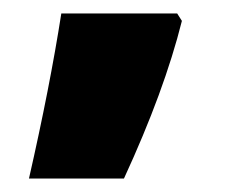

<svg xmlns="http://www.w3.org/2000/svg" viewBox="-20 -380 362 285"><path d="M243 -360 250 -349Q237 -297 215.5 -238.5Q194 -180 164 -115H23Q54 -251 71 -360Z"/></svg>

Font: Noto Sans Khmer UI ExtraCondensed Black
Style: Regular
Weight: 900
Width: 2
Designer: Danh Hong and the Monotype Design Team
Foundry: Monotype Imaging Inc.
Version: Version 2.002; ttfautohint (v1.8.4.7-5d5b)